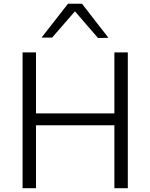

<svg xmlns="http://www.w3.org/2000/svg" viewBox="-20 -988 790 1008"><path d="M98.5 0V-713H169V-392.5H580.5V-713H651V0H580.5V-330.5H169V0ZM494.5 -788.5Q464 -824 434 -858.5Q404 -893 373.5 -928.5Q343 -893.5 313.5 -859.5Q284 -825 253.5 -790.5H198Q232.5 -834.5 267.2 -879Q302 -923.5 337 -968.5H410.5Q445 -923.5 479.8 -878.8Q514.5 -834 549.5 -789.5Z"/></svg>

Font: Heraclito Light
Style: Regular
Weight: 300
Designer: Kostas Bartsokas (font) & Cristiano Sobral (main changes)
Foundry: Kostas Bartsokas (font) & Cristiano Sobral (main changes)
Version: Version 1.00;July 8, 2020;FontCreator 13.0.0.2655 64-bit